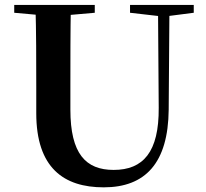

<svg xmlns="http://www.w3.org/2000/svg" viewBox="-20 -761 858 799"><path d="M411.6 18.6C585.3 18.6 679.8 -83.2 682 -304.3L685.2 -740.5H637.5L640.5 -312.5C641.9 -128 575.7 -53.9 453 -53.9C336.9 -53.9 272.9 -120.9 272.9 -305V-400.9C272.9 -515.1 272.9 -628.3 274.9 -740.5H127.5C130.9 -627.3 130.9 -513.1 130.9 -400.9V-290C130.9 -62.6 245.3 18.6 411.6 18.6ZM39.2 -707.9 191.8 -694.2H218.8L374.4 -707.9V-740.5H39.2ZM521.1 -707.9 646.5 -693.5H674.7L786.3 -707.9V-740.5H521.1Z"/></svg>

Font: Source Han Serif CN VF
Style: Regular
Weight: 250
Designer: Ryoko NISHIZUKA 西塚涼子 (kana & ideographs); Frank Grießhammer (Latin, Greek & Cyrillic); Wenlong ZHANG 张文龙 (bopomofo); San
Foundry: Adobe
Version: Version 2.002;hotconv 1.1.0;makeotfexe 2.6.0